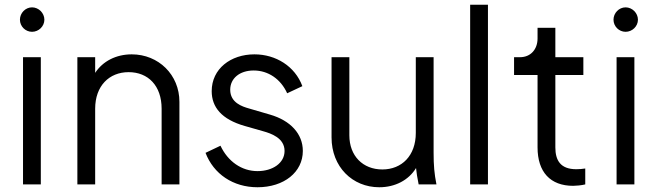

<svg xmlns="http://www.w3.org/2000/svg" viewBox="-20 -777 2770 809"><path d="M77 0H152V-536H77ZM64 -694C64 -666 87 -643 115 -643C143 -643 167 -666 167 -694C167 -722 143 -746 115 -746C87 -746 64 -722 64 -694Z M306 0H381V-319C381 -415 440 -473 522 -473C604 -473 661 -416 661 -319V0H736V-348C736 -462 648 -548 535 -548C469 -548 413 -519 381 -470V-536H306Z M1065 12C1177 12 1256 -52 1256 -141C1256 -213 1204 -269 1118 -294L1029 -320C1001 -328 950 -344 950 -399C950 -446 989 -480 1049 -480C1110 -480 1163 -444 1190 -384L1254 -414C1223 -498 1142 -548 1052 -548C952 -548 872 -487 872 -393C872 -326 913 -274 1012 -246L1089 -224C1121 -215 1179 -196 1179 -141C1179 -90 1129 -56 1065 -56C998 -56 940 -97 909 -163L846 -133C880 -44 962 12 1065 12Z M1578 12C1645 12 1702 -18 1733 -69C1735 -49 1738 -29 1744 0H1819C1810 -45 1807 -80 1807 -134V-536H1732V-217C1732 -121 1673 -63 1591 -63C1509 -63 1452 -120 1452 -207V-536H1377V-198C1377 -74 1465 12 1578 12Z M1961 0H2036V-757H1961Z M2395 6C2407 6 2430 4 2446 0V-67C2435 -65 2419 -64 2408 -64C2341 -64 2320 -102 2320 -156V-461H2438V-536H2320V-660H2245V-615C2245 -569 2216 -536 2171 -536H2146V-461H2245V-156C2245 -52 2299 6 2395 6Z M2578 0H2653V-536H2578ZM2565 -694C2565 -666 2588 -643 2616 -643C2644 -643 2668 -666 2668 -694C2668 -722 2644 -746 2616 -746C2588 -746 2565 -722 2565 -694Z"/></svg>

Font: Mluvka
Style: Regular
Weight: 400
Designer: Modified by Jiří Krblich, Original typeface by Gumpita Rahayu
Foundry: Gumpita Rahayu & Jiří Krblich
Version: Version 2.000;Glyphs 3.1.1 (3134)